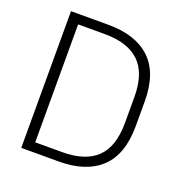

<svg xmlns="http://www.w3.org/2000/svg" viewBox="-126 -812 881 924"><g transform="rotate(20 314.0 -350.0)"><path d="M274 -700Q414 -700 489 -629Q564 -558 564 -413V-287Q564 -142 489 -71Q414 0 274 0H82V-700ZM136 -48H274Q392 -48 451 -105Q510 -162 510 -284V-416Q510 -538 450 -595Q390 -652 274 -652H136Z"/></g></svg>

Font: Space Grotesk Variable
Style: Regular
Weight: 400
Designer: Florian Karsten (Space Grotesk), Colophon Foundry (Space Mono)
Foundry: Florian Karsten
Version: Version 1.106